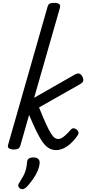

<svg xmlns="http://www.w3.org/2000/svg" viewBox="-20 -1023 604 1333"><path d="M74 15Q57 15 44 8Q31 1 36 -17L309 -972Q314 -991 323.5 -997Q333 -1003 353 -1003Q383 -1003 392 -994Q401 -985 395 -965L217 -344L497 -504Q516 -515 528.5 -512.5Q541 -510 551 -493Q559 -479 558.5 -465Q558 -451 533 -437L251 -277Q280 -205 300 -161.5Q320 -118 334.5 -95.5Q349 -73 360.5 -65.5Q372 -58 384 -58Q396 -58 407 -64Q418 -70 433 -83Q448 -96 469 -120Q480 -133 490.5 -132.5Q501 -132 512 -124Q523 -114 525 -104.5Q527 -95 519 -83Q493 -46 467 -23.5Q441 -1 416.5 9Q392 19 372 19Q345 19 323.5 8Q302 -3 281 -30Q260 -57 236.5 -104.5Q213 -152 182 -225L121 -11Q117 2 107 8.5Q97 15 74 15ZM121 287Q109 279 107 268.5Q105 258 114 246Q131 219 142.5 197.5Q154 176 160 153.5Q166 131 168 101Q170 84 181.5 77Q193 70 212 70Q235 70 246 81Q257 92 255 111Q253 136 241 164Q229 192 210 219Q191 246 169 271Q157 284 145 288.5Q133 293 121 287Z"/></svg>

Font: Playwrite AU SA
Style: Regular
Weight: 400
Designer: Veronika Burian, José Scaglione
Foundry: TypeTogether
Version: Version 1.002